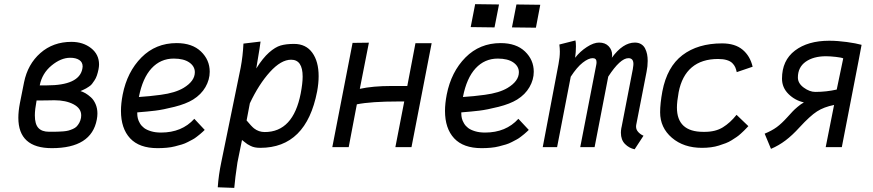

<svg xmlns="http://www.w3.org/2000/svg" viewBox="-20 -705 4181 920"><path d="M95.2 -310.5Q112.8 -397.5 173.6 -450.9Q234.4 -504.4 322.3 -504.4Q377.9 -504.4 416.3 -474.4Q454.6 -444.3 454.6 -396Q454.6 -386.2 452.1 -373Q448.7 -356.4 444.1 -343Q439.5 -329.6 432.6 -319.6Q425.8 -309.6 420.7 -302.7Q415.5 -295.9 406.2 -290Q397 -284.2 392.8 -281.5Q388.7 -278.8 378.2 -274.2Q367.7 -269.5 365.7 -268.6Q377.4 -265.1 389.6 -258.1Q401.9 -251 415.5 -238.8Q429.2 -226.6 438 -206.3Q446.8 -186 446.8 -161.1Q446.8 -147.9 443.8 -131.8Q418 4.9 228.5 4.9Q67.9 4.9 67.9 -140.6Q67.9 -171.9 75.2 -210Q82 -246.1 95.2 -310.5ZM374.5 -375Q376 -380.9 376 -386.2Q376 -407.2 359.6 -417.7Q343.3 -428.2 316.4 -428.2Q272 -428.2 226.8 -390.9Q181.6 -353.5 170.4 -295.9H204.6Q358.9 -295.9 374.5 -375ZM240.7 -224.6Q230.5 -224.6 213.4 -224.1Q196.3 -223.6 176.8 -223.6H155.3Q147 -179.7 147 -152.3Q147 -110.4 163.8 -92Q180.7 -73.7 214.8 -73.7H225.1Q244.1 -73.7 255.1 -74Q266.1 -74.2 282 -75.4Q297.9 -76.7 307.6 -79.3Q317.4 -82 328.9 -86.9Q340.3 -91.8 347.2 -98.9Q354 -106 359.9 -116.5Q365.7 -127 368.2 -140.6Q369.1 -144.5 369.1 -152.3Q369.1 -186 332.3 -205.3Q295.4 -224.6 240.7 -224.6Z M645.5 -240.2Q678.7 -242.7 697 -244.4Q715.3 -246.1 750.5 -250.7Q785.6 -255.4 812.7 -263.7Q839.8 -272 859.4 -283.7Q913.6 -316.4 913.6 -358.9Q913.6 -387.2 887 -405.8Q860.4 -424.3 812.5 -424.3Q749.5 -424.3 706.3 -377.7Q663.1 -331.1 645.5 -240.2ZM826.2 -498.5Q900.9 -498.5 942.9 -458.3Q984.9 -418 984.9 -361.3Q984.9 -323.2 964.4 -287.6Q943.8 -252 905.3 -228Q871.1 -207 815.9 -193.1Q760.7 -179.2 724.1 -174.8Q687.5 -170.4 637.7 -166.5V-161.1Q637.7 -149.4 640.4 -137.9Q643.1 -126.5 650.6 -113.8Q658.2 -101.1 670.4 -91.8Q682.6 -82.5 703.4 -76.2Q724.1 -69.8 751.5 -69.8Q851.6 -69.8 911.1 -135.7L960.9 -82.5Q960.4 -82 951.7 -73.7Q942.9 -65.4 938.7 -62.3Q934.6 -59.1 923.6 -50.3Q912.6 -41.5 903.6 -36.9Q894.5 -32.2 880.4 -24.7Q866.2 -17.1 851.3 -12.7Q836.4 -8.3 818.4 -3.7Q800.3 1 779.1 2.9Q757.8 4.9 734.9 4.9Q647.5 4.9 603.5 -42.2Q559.6 -89.4 559.6 -173.8Q559.6 -209 567.9 -252Q589.4 -360.8 657.7 -429.7Q726.1 -498.5 826.2 -498.5Z M1420.9 -257.3Q1430.2 -306.2 1430.2 -337.9Q1430.2 -418.9 1375 -418.9Q1326.7 -418.9 1273.4 -360.1Q1220.2 -301.3 1177.2 -210L1161.6 -127.9Q1185.5 -99.1 1197.3 -89.8Q1219.7 -72.3 1248.5 -72.3Q1384.8 -72.3 1420.9 -257.3ZM1130.9 -369.6Q1131.3 -371.6 1132.1 -375.5Q1132.8 -379.4 1133.3 -381.3Q1143.6 -435.5 1146.5 -496.1L1228.5 -505.9Q1228.5 -498.5 1208 -377Q1239.3 -426.8 1269 -453.1Q1298.8 -479.5 1325 -487.1Q1351.1 -494.6 1389.2 -494.6Q1445.8 -494.6 1476.3 -452.6Q1506.8 -410.6 1506.8 -339.8Q1506.8 -305.7 1499.5 -266.6Q1447.3 3.4 1227.1 3.4Q1212.9 3.4 1201.7 1.2Q1190.4 -1 1180.7 -5.9Q1170.9 -10.7 1165.5 -14.2Q1160.2 -17.6 1151.4 -24.9Q1142.6 -32.2 1139.6 -34.2L1117.7 73.7Q1106.4 148.4 1102.5 195.3L1023.4 192.4Q1027.3 133.8 1040.5 71.3Z M1747.6 -500.5 1704.1 -279.3Q1766.6 -293 1856.4 -293H1931.6Q1946.8 -370.6 1956.5 -423.3Q1966.3 -476.1 1970.7 -498H2048.3L1951.7 0H1874.5L1917 -218.8H1890.1Q1757.3 -218.8 1689.9 -205.1Q1671.4 -109.4 1664.1 -69.8Q1656.7 -30.3 1650.9 0H1572.3L1669.4 -499.5Z M2256.8 -685.1 2371.1 -683.6 2349.6 -573.7 2235.4 -575.2ZM2454.6 -683.6 2568.8 -682.1 2547.9 -572.3 2433.1 -573.7ZM2198.2 -240.2Q2231.4 -242.7 2249.8 -244.4Q2268.1 -246.1 2303.2 -250.7Q2338.4 -255.4 2365.5 -263.7Q2392.6 -272 2412.1 -283.7Q2466.3 -316.4 2466.3 -358.9Q2466.3 -387.2 2439.7 -405.8Q2413.1 -424.3 2365.2 -424.3Q2302.2 -424.3 2259 -377.7Q2215.8 -331.1 2198.2 -240.2ZM2378.9 -498.5Q2453.6 -498.5 2495.6 -458.3Q2537.6 -418 2537.6 -361.3Q2537.6 -323.2 2517.1 -287.6Q2496.6 -252 2458 -228Q2423.8 -207 2368.7 -193.1Q2313.5 -179.2 2276.9 -174.8Q2240.2 -170.4 2190.4 -166.5V-161.1Q2190.4 -149.4 2193.1 -137.9Q2195.8 -126.5 2203.4 -113.8Q2210.9 -101.1 2223.1 -91.8Q2235.4 -82.5 2256.1 -76.2Q2276.9 -69.8 2304.2 -69.8Q2404.3 -69.8 2463.9 -135.7L2513.7 -82.5Q2513.2 -82 2504.4 -73.7Q2495.6 -65.4 2491.5 -62.3Q2487.3 -59.1 2476.3 -50.3Q2465.3 -41.5 2456.3 -36.9Q2447.3 -32.2 2433.1 -24.7Q2418.9 -17.1 2404.1 -12.7Q2389.2 -8.3 2371.1 -3.7Q2353 1 2331.8 2.9Q2310.5 4.9 2287.6 4.9Q2200.2 4.9 2156.2 -42.2Q2112.3 -89.4 2112.3 -173.8Q2112.3 -209 2120.6 -252Q2142.1 -360.8 2210.4 -429.7Q2278.8 -498.5 2378.9 -498.5Z M3022 -501Q3039.6 -501 3052 -493.4Q3064.5 -485.8 3071 -472.9Q3077.6 -460 3080.6 -445.3Q3083.5 -430.7 3083.5 -413.1Q3083.5 -386.7 3078.1 -360.8L3028.3 -105.5Q3027.8 -103 3027.8 -98.1Q3027.8 -83.5 3038.6 -72Q3049.3 -60.5 3063.5 -54.7L3021 10.3Q2994.6 4.9 2974.9 -14.9Q2955.1 -34.7 2955.1 -69.3Q2955.1 -78.6 2957.5 -93.3L2958 -94.2L3011.7 -371.1Q3012.2 -372.1 3012.5 -374.3Q3012.7 -376.5 3012.7 -377.4Q3015.1 -392.1 3015.1 -398.4Q3015.1 -426.3 2991.2 -426.3Q2952.1 -426.3 2894.5 -337.9L2829.1 0H2760.3L2836.9 -393.6Q2838.4 -399.9 2838.4 -407.7Q2838.4 -426.3 2819.8 -426.3Q2799.8 -426.3 2772.2 -404.8Q2744.6 -383.3 2714.8 -337.4L2649.4 0H2580.6L2656.2 -397.9Q2662.6 -430.2 2662.6 -457.5Q2662.6 -473.6 2660.2 -491.7L2737.3 -511.2Q2739.7 -501.5 2739.7 -482.9Q2739.7 -455.6 2735.8 -428.2Q2759.3 -458.5 2792 -479.7Q2824.7 -501 2850.6 -501Q2879.9 -501 2896.5 -483.4Q2913.1 -465.8 2913.1 -441.4Q2913.1 -434.6 2911.6 -428.2Q2964.8 -501 3022 -501Z M3223.6 -189.9Q3223.6 -73.2 3350.1 -73.2H3356.4Q3408.7 -73.2 3443.8 -95Q3479 -116.7 3509.3 -154.8L3565.9 -100.6Q3564.9 -99.6 3557.6 -91.8Q3550.3 -84 3545.2 -79.1Q3540 -74.2 3529.8 -64.7Q3519.5 -55.2 3509.8 -48.6Q3500 -42 3486.1 -33.2Q3472.2 -24.4 3457.3 -18.8Q3442.4 -13.2 3424.8 -7.6Q3407.2 -2 3386.5 0.7Q3365.7 3.4 3343.8 3.4Q3255.9 3.4 3199.5 -44.9Q3143.1 -93.3 3143.1 -167Q3143.1 -208.5 3153.8 -267.1Q3176.3 -384.8 3250.2 -440.9Q3324.2 -497.1 3439.9 -497.1Q3502 -497.1 3538.1 -467Q3574.2 -437 3586.4 -385.3L3510.3 -359.4Q3507.3 -373 3502.9 -383.1Q3498.5 -393.1 3489 -402.6Q3479.5 -412.1 3462.4 -417.2Q3445.3 -422.4 3420.9 -422.4Q3342.3 -422.4 3294.7 -382.1Q3247.1 -341.8 3231.9 -263.2Q3223.6 -217.8 3223.6 -189.9Z M3803.2 -333.5Q3803.2 -305.7 3831.3 -285.2Q3859.4 -264.6 3886.7 -264.6Q3939.5 -264.6 3989.3 -275.9L4020.5 -425.3Q4013.2 -429.2 3985.1 -432.4Q3957 -435.5 3938 -435.5Q3877.9 -435.5 3840.6 -409.2Q3803.2 -382.8 3803.2 -333.5ZM3727.1 -328.1Q3727.1 -415.5 3789.1 -462.6Q3851.1 -509.8 3953.1 -509.8Q3993.2 -509.8 4037.6 -503.7Q4082 -497.6 4108.4 -490.2Q4100.1 -445.3 4093.8 -412.6L4013.7 0H3936.5L3976.6 -202.1Q3927.7 -192.4 3894.8 -171.1Q3861.8 -149.9 3811 -94.7Q3776.4 -56.6 3744.1 -32.2Q3711.9 -7.8 3674.3 8.3L3644 -64.5Q3678.2 -78.6 3701.7 -95.7Q3725.1 -112.8 3752.9 -143.6Q3771 -163.6 3778.6 -171.6Q3786.1 -179.7 3801.3 -192.6Q3816.4 -205.6 3832 -214.4Q3789.6 -223.6 3758.3 -254.4Q3727.1 -285.2 3727.1 -328.1Z"/></svg>

Font: Fantasque Sans Mono
Style: Italic
Weight: 400
Italic angle: -11°
Monospace: yes
Designer: Jany Belluz
Version: Version 1.8.0 ; ttfautohint (v1.8.2)